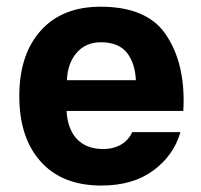

<svg xmlns="http://www.w3.org/2000/svg" viewBox="-20 -558 610 583"><path d="M536.6 -221.2C537.1 -231.4 537.6 -242.2 537.6 -252.4C537.6 -335.4 518.6 -403.8 480.5 -457.5C442.4 -510.7 377.4 -537.6 285.2 -537.6C208 -537.6 147.5 -513.7 104 -465.3C60.5 -417 38.6 -350.6 38.6 -266.1C38.6 -181.6 60.5 -115.2 104 -66.9C147.5 -18.6 208.5 5.4 287.6 5.4C351.6 5.4 404.3 -9.8 445.8 -40.5C486.8 -70.8 514.2 -109.4 527.8 -156.7H381.3C367.7 -126 337.4 -105.5 293 -105.5C222.7 -105.5 186 -150.4 182.1 -221.2ZM183.1 -314.5C184.6 -348.6 194.3 -376.5 212.9 -397.9C231 -418.9 255.9 -429.7 286.6 -429.7C322.3 -429.7 348.6 -418.9 365.7 -397.5C382.3 -376 391.1 -348.1 392.6 -314.5Z"/></svg>

Font: Estedad Bold
Style: Regular
Weight: 700
Designer: Amin Abedi
Version: Version 7.3